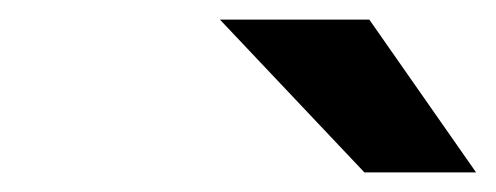

<svg xmlns="http://www.w3.org/2000/svg" viewBox="-20 -752 506 196"><path d="M352 -576 204.5 -732H357L466 -576Z"/></svg>

Font: Overpass
Style: Bold Italic
Weight: 700
Italic angle: -10°
Designer: Delve Withrington, Dave Bailey, Thomas Jockin
Foundry: Delve Fonts LLC
Version: Version 4.000; ttfautohint (v1.8.3)